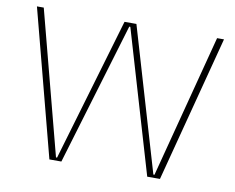

<svg xmlns="http://www.w3.org/2000/svg" viewBox="-73 -745 1028 840"><g transform="rotate(10 441.0 -325.0)"><path d="M660.2 -13.7H655.3L467.8 -649.9H415L227.5 -13.7H222.7L56.2 -649.9H25.9L195.8 0H249L439 -632.8H443.8L630.4 0H687L856.9 -649.9H826.2Z"/></g></svg>

Font: Estedad VF
Style: Regular
Weight: 100
Designer: Amin Abedi
Version: Version 7.3